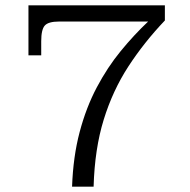

<svg xmlns="http://www.w3.org/2000/svg" viewBox="-20 -702 714 722"><path d="M251 0Q255 -113 279.5 -205.5Q304 -298 344 -373.5Q384 -449 434 -510Q484 -571 537 -621H202Q162 -621 148.5 -606Q135 -591 135 -547V-494H87V-682H600V-625Q522 -543 463 -452.5Q404 -362 370 -252Q336 -142 332 0Z"/></svg>

Font: Montagu Slab 16pt Light
Style: Regular
Weight: 300
Designer: Florian Karsten
Foundry: Florian Karsten
Version: Version 1.000; ttfautohint (v1.8.3)